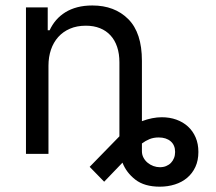

<svg xmlns="http://www.w3.org/2000/svg" viewBox="-20 -573 804 715"><path d="M76.7 0V-545.5H157.7V-460.2H164.8Q174.4 -481.2 188.9 -498Q203.5 -514.9 223.2 -527.2Q242.9 -539.4 267.9 -546Q293 -552.6 323.9 -552.6Q407 -552.6 457.7 -501.8Q508.5 -451 508.5 -346.6V-121.8Q547.9 -136.4 582.4 -136.4Q611.9 -136.4 636.7 -127.5Q661.6 -118.6 679.9 -101.9Q698.2 -85.2 708.5 -61.3Q718.8 -37.3 718.8 -7.1Q718.8 24.5 707.6 48.7Q696.4 72.8 677 89.1Q657.7 105.5 631.4 113.8Q605.1 122.2 575.3 122.2Q517.8 122.2 484 95.9Q450.6 70 436.1 32.7L367.9 103.7L313.9 48.3L424.7 -65.3V-340.9Q424.7 -372.9 416.2 -398.3Q407.7 -423.7 391.5 -441.2Q375.4 -458.8 352.3 -468Q329.2 -477.3 299.7 -477.3Q266.3 -477.3 240.4 -466.1Q214.5 -454.9 196.7 -435Q179 -415.1 169.7 -387.8Q160.5 -360.4 160.5 -328.1V0ZM508.5 -38.7V-9.9Q508.5 3.2 514.4 14.2Q520.2 25.2 529.7 33Q539.1 40.8 551.1 45.3Q563.2 49.7 575.3 49.7Q588.1 49.7 598.5 45.5Q609 41.2 616.5 33.6Q623.9 25.9 628 15.6Q632.1 5.3 632.1 -7.1Q632.1 -32.7 615.4 -46.9Q598.7 -61.1 571 -61.1Q551.8 -61.1 536.8 -54.9Q521.7 -48.7 508.5 -38.7Z"/></svg>

Font: Inter P
Style: Regular
Weight: 400
Designer: Rasmus Andersson
Foundry: rsms
Version: Version 3.018;git-588b23468